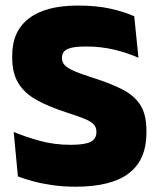

<svg xmlns="http://www.w3.org/2000/svg" viewBox="-20 -674 586 708"><path d="M258 14.5Q214 14.5 175 9Q136 3.5 103.5 -5.2Q71 -14 46 -23.5L30.5 -187.5Q70.5 -170.5 125 -155.2Q179.5 -140 239.5 -140Q293 -140 314.2 -151Q335.5 -162 335.5 -186.5V-188.5Q335.5 -205 325.2 -215.8Q315 -226.5 291 -236.2Q267 -246 226.5 -259Q161 -280 116 -304.8Q71 -329.5 48 -366.8Q25 -404 25 -462V-469.5Q25 -559 86.8 -606.2Q148.5 -653.5 267 -653.5Q336.5 -653.5 387.2 -642Q438 -630.5 475 -614L490.5 -461Q450.5 -479 401.5 -490.8Q352.5 -502.5 298.5 -502.5Q263 -502.5 243.2 -497.8Q223.5 -493 216 -483.8Q208.5 -474.5 208.5 -461V-459.5Q208.5 -445.5 217.8 -434.8Q227 -424 251.5 -413Q276 -402 321.5 -387.5Q386.5 -367 430.8 -344.5Q475 -322 497.5 -286.8Q520 -251.5 520 -191.5V-184.5Q520 -85 455.5 -35.2Q391 14.5 258 14.5Z"/></svg>

Font: Anek Odia Medium ExtraBold
Style: Regular
Weight: 800
Version: Version 1.003